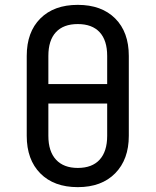

<svg xmlns="http://www.w3.org/2000/svg" viewBox="-20 -760 640 790"><path d="M300 10Q202 10 146 -46.5Q90 -103 90 -201V-530Q90 -628 146 -684Q202 -740 300 -740Q398 -740 454 -684Q510 -628 510 -530V-201Q510 -104 454 -47Q398 10 300 10ZM179 -414H421V-530Q421 -594 390 -627.5Q359 -661 300 -661Q241 -661 210 -627.5Q179 -594 179 -530ZM300 -69Q359 -69 390 -103Q421 -137 421 -201V-334H179V-201Q179 -137 210.5 -103Q242 -69 300 -69Z"/></svg>

Font: Liga JetBrainsMono Nerd Font
Style: Regular
Weight: 400
Designer: Philipp Nurullin, Konstantin Bulenkov
Foundry: JetBrains
Version: Version 2.225; ttfautohint (v1.8.3)